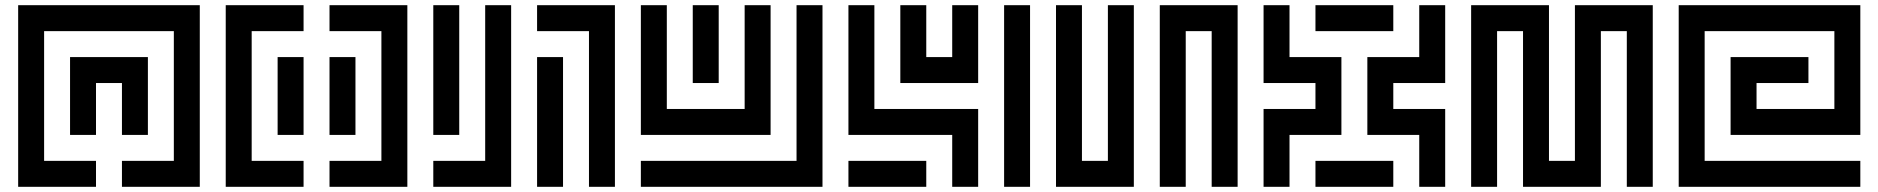

<svg xmlns="http://www.w3.org/2000/svg" viewBox="-20 -720 7240 740"><path d="M750 -700H50V0H350V-100H150V-600H650V-100H450V0H750ZM550 -200V-500H250V-200H350V-400H450V-200Z M850 -700V0H1150V-100H950V-600H1150V-700ZM1250 -700V-600H1450V-100H1250V0H1550V-700ZM1150 -200V-500H1050V-200ZM1250 -500V-200H1350V-500Z M1650 -100V0H1950V-700H1850V-100ZM1650 -700V-200H1750V-700ZM2050 -700V-600H2250V0H2350V-700ZM2150 0V-500H2050V0Z M3050 -100H2450V0H3150V-700H3050ZM2950 -200V-700H2850V-300H2550V-700H2450V-200ZM2650 -700V-400H2750V-700Z M3350 -700H3250V-200H3650V0H3750V-300H3350ZM3550 -500V-700H3450V-400H3750V-700H3650V-500ZM3850 0H3950V-700H3850ZM3550 0V-100H3250V0Z M4150 -100V-700H4050V0H4350V-700H4250V-100ZM4750 -700H4450V0H4550V-600H4650V0H4750Z M5150 -200V-500H4950V-700H4850V-400H5050V-300H4850V0H4950V-200ZM5050 -700V-600H5350V-700ZM5450 -500H5250V-200H5450V0H5550V-300H5350V-400H5550V-700H5450ZM5350 0V-100H5050V0Z M6350 -700H6050V-100H5950V-700H5650V0H5750V-600H5850V0H6150V-600H6250V0H6350Z M7150 -700H6450V0H7150V-100H6550V-600H7050V-300H6750V-400H6950V-500H6650V-200H7150Z"/></svg>

Font: Mourier
Style: Regular
Weight: 400
Designer: Eric Mourier
Foundry: Velvetyne Type Foundry
Version: Version 2.000;hotconv 1.0.109;makeotfexe 2.5.65596